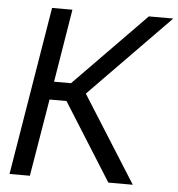

<svg xmlns="http://www.w3.org/2000/svg" viewBox="-52 -777 767 826"><g transform="rotate(5 331.5 -364.0)"><path d="M446.3 0 236.3 -334H163.1L107.4 0H19.5L139.6 -727.5H227.5L175.8 -412.1H249L557.6 -727.5H663.1L316.4 -373L551.8 0Z"/></g></svg>

Font: Inter Tight
Style: Italic
Weight: 400
Italic angle: -9.39999°
Designer: Rasmus Andersson
Foundry: rsms
Version: Version 3.002